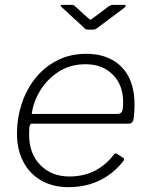

<svg xmlns="http://www.w3.org/2000/svg" viewBox="-20 -762 618 792"><path d="M263 10Q198 10 150 -17.5Q102 -45 76 -95Q50 -145 50 -212Q50 -274 69 -332.5Q88 -391 124.5 -437.5Q161 -484 214.5 -512Q268 -540 336 -540Q398 -540 443 -515Q488 -490 511.5 -443.5Q535 -397 535 -329Q535 -315 534 -300.5Q533 -286 531 -270Q530 -263 525 -257.5Q520 -252 512 -252H112Q106 -252 103 -244.5Q100 -237 100 -207Q100 -128 146.5 -81Q193 -34 266 -34Q325 -34 371 -57.5Q417 -81 451 -126Q455 -130 457.5 -129.5Q460 -129 463 -127L488 -111Q494 -107 490 -99Q461 -62 426 -38Q391 -14 350.5 -2Q310 10 263 10ZM465 -292Q476 -292 482 -300Q488 -308 488 -340Q488 -411 445.5 -454Q403 -497 333 -497Q270 -497 222.5 -466.5Q175 -436 146 -388.5Q117 -341 111 -292ZM430 -737Q435 -740 438.5 -741Q442 -742 446 -742H491Q498 -742 498.5 -739Q499 -736 493 -730L382 -647Q379 -645 375 -642.5Q371 -640 365 -640H342Q334 -640 330.5 -643.5Q327 -647 323 -651L234 -733Q230 -737 230 -739.5Q230 -742 235 -742H276Q281 -742 284 -740.5Q287 -739 291 -735L345 -686Q353 -680 354.5 -681Q356 -682 366 -689Z"/></svg>

Font: Libre Franklin Thin ExtraLight
Style: Italic
Weight: 250
Italic angle: -8°
Version: Version 3.000